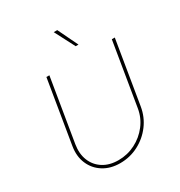

<svg xmlns="http://www.w3.org/2000/svg" viewBox="-220 -1110 1190 1271"><g transform="rotate(-30 375.0 -474.0)"><path d="M688.9 -727.3H711.6L632.1 -245.7Q620 -171.9 576.3 -113.8Q532.7 -55.8 468 -22.2Q403.4 11.4 328.1 11.4Q254.3 11.4 200.6 -22.4Q147 -56.1 122.2 -114.2Q97.3 -172.2 109.4 -245.7L188.9 -727.3H211.6L132.1 -245.7Q121.1 -178.3 142.4 -125.4Q163.7 -72.4 211.6 -41.9Q259.6 -11.4 328.1 -11.4Q396.7 -11.4 456.7 -41.9Q516.7 -72.4 557.5 -125.4Q598.4 -178.3 609.4 -245.7ZM480.1 -806.8H458.8L379.3 -960.2H406.2Z"/></g></svg>

Font: Inter UI Thin
Style: Italic
Weight: 100
Italic angle: -9.39999°
Designer: Rasmus Andersson
Foundry: rsms
Version: 3.2;8d6f07862